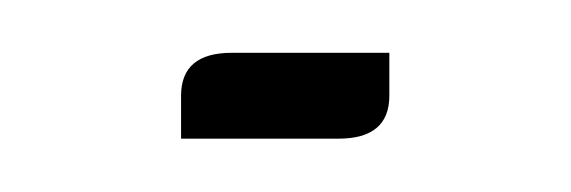

<svg xmlns="http://www.w3.org/2000/svg" viewBox="-20 -52 214 72"><path d="M47.9 0V-16.1Q47.9 -32.2 66.9 -32.2H126V-16.1Q126 0 106.9 0Z"/></svg>

Font: Hhenum
Style: Regular
Weight: 400
Designer: T. Christopher White
Version: Version 1.0